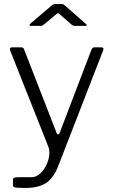

<svg xmlns="http://www.w3.org/2000/svg" viewBox="-20 -764 561 949"><path d="M44 153V124Q44 117 49.5 114.5Q55 112 73 112H135Q159 112 179.5 93Q200 74 212 45.5Q224 17 224 -9Q224 -25 220 -36L30 -515Q29 -517 29 -521Q29 -530 40 -530H85Q96 -530 99 -520L259 -109Q262 -100 267 -100Q273 -100 277 -113L433 -521Q438 -530 446 -530H482Q488 -530 490.5 -526Q493 -522 491 -518L267 59Q243 119 205.5 142Q168 165 107 165Q72 165 58 163Q44 161 44 153ZM277 -692Q270 -699 267 -699Q264 -699 256 -692L197 -643Q192 -639 189 -637.5Q186 -636 180 -636H133Q127 -636 126 -639Q125 -642 130 -647L232 -734Q242 -744 254 -744H285Q292 -744 297 -740Q302 -736 303 -735L403 -647Q416 -636 402 -636H350Q341 -636 333 -643Z"/></svg>

Font: Libre Franklin Light
Style: Regular
Weight: 300
Designer: Pablo Impallari, Rodrigo Fuenzalida
Foundry: Impallari Type
Version: Version 1.002; ttfautohint (v1.5)